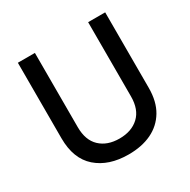

<svg xmlns="http://www.w3.org/2000/svg" viewBox="-160 -851 1005 1015"><g transform="rotate(-30 343.0 -343.5)"><path d="M343 13Q222 13 149.5 -50.5Q77 -114 77 -239V-700H181V-247Q181 -167 225 -125.5Q269 -84 343 -84Q417 -84 461.5 -125.5Q506 -167 506 -247V-700H610V-239Q610 -156 576.5 -100Q543 -44 483.5 -15.5Q424 13 343 13Z"/></g></svg>

Font: SUSE Thin Medium
Style: Regular
Weight: 500
Version: Version 1.000